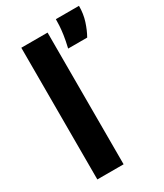

<svg xmlns="http://www.w3.org/2000/svg" viewBox="-188 -823 770 899"><g transform="rotate(-30 197.5 -373.5)"><path d="M63 0V-712H205V0ZM251 -599Q260 -637 264 -665Q268 -693 269 -713Q270 -733 270 -747H395Q395 -704 383 -666.5Q371 -629 354 -599Z"/></g></svg>

Font: Bricolage Grotesque 24pt
Style: Bold
Weight: 700
Designer: Mathieu Triay
Foundry: Atelier Triay
Version: Version 1.001;gftools[0.9.33.dev8+g029e19f]